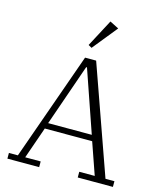

<svg xmlns="http://www.w3.org/2000/svg" viewBox="-135 -1041 958 1139"><g transform="rotate(15 344.0 -472.0)"><path d="M20 -35H75L310 -698H378L613 -35H668V0H452V-35H547L479 -230H188L120 -35H215V0H20ZM199 -266H467L336 -645H331ZM311 -776 400 -944 455 -916 332 -764Z"/></g></svg>

Font: IBM Plex Serif Light
Style: Regular
Weight: 300
Designer: Mike Abbink, Paul van der Laan, Pieter van Rosmalen
Foundry: Bold Monday
Version: Version 3.001